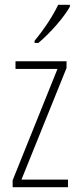

<svg xmlns="http://www.w3.org/2000/svg" viewBox="-20 -785 332 805"><path d="M125 -605H141C191 -647 248 -712 273 -757V-765H224C203 -721 170 -669 125 -614ZM33 0H265V-32H70L259 -500V-528H45V-496H221L33 -29Z"/></svg>

Font: Kathrein 37 Thin Condensed
Style: Regular
Weight: 250
Width: 3
Designer: Lazydogs Typefoundry, based on Open Sans by Ascender Corporation
Foundry: Lazydogs Typefoundry
Version: Version 1.003;PS 001.003;hotconv 1.0.88;makeotf.lib2.5.64775